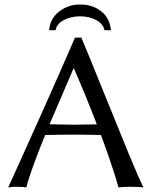

<svg xmlns="http://www.w3.org/2000/svg" viewBox="-20 -824 669 847"><path d="M196.8 -690.9Q200.7 -741.7 240.7 -772.9Q280.8 -804.2 333 -804.2Q389.2 -804.2 427 -773.7Q464.8 -743.2 469.2 -690.9H440.9Q435.1 -718.8 404.5 -735.4Q374 -752 333 -752Q293.9 -752 262 -735.6Q230 -719.2 225.1 -690.9ZM407.2 -275.4Q385.7 -331.5 360.6 -393.1Q335.4 -454.6 306.2 -522H304.2L198.7 -275.9Q210.4 -275.9 248.5 -274.9Q286.6 -273.9 303.2 -273.9Q345.7 -273.9 407.2 -275.4ZM179.2 -228.5Q150.4 -157.7 128.9 -99.1Q107.4 -40.5 96.2 2.9Q84 0 50.8 0Q27.8 0 16.1 2.9Q186 -370.1 311 -658.2H338.9Q373 -577.1 435.5 -422.1Q498 -267.1 544.4 -154.1Q590.8 -41 612.8 2.9Q595.7 0 553.2 0Q520 0 502.9 2.9Q501 -3.9 498.3 -12.9Q495.6 -22 491 -37.4Q486.3 -52.7 480 -72Q473.6 -91.3 465.8 -114.5Q458 -137.7 447.5 -167.5Q437 -197.3 425.3 -228.5Q392.6 -229.5 363.3 -229.7Q334 -230 308.1 -230Q251 -230 179.2 -228.5Z"/></svg>

Font: Biolilbert
Style: Regular
Weight: 400
Designer: Philipp H. Poll
Foundry: Philipp H. Poll
Version: Version 1.1.0